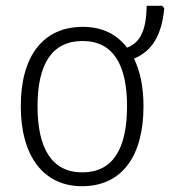

<svg xmlns="http://www.w3.org/2000/svg" viewBox="-20 -635 589 665"><path d="M477 -267C477 -332 466 -388 444 -432C507 -458 540 -513 549 -606L542 -615H488C487 -537 469 -488 420 -470C385 -516 334 -542 267 -542C130 -542 52 -442 52 -267C52 -94 131 10 264 10C402 10 477 -94 477 -267ZM110 -267C110 -413 160 -493 266 -493C375 -493 420 -406 420 -267C420 -121 372 -38 265 -38C159 -38 110 -122 110 -267Z"/></svg>

Font: Noto Sans SemiCondensed Light
Style: Regular
Weight: 300
Width: 4
Designer: Monotype Design Team
Foundry: Monotype Imaging Inc.
Version: Version 2.013